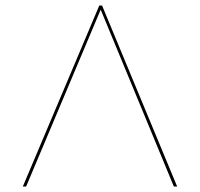

<svg xmlns="http://www.w3.org/2000/svg" viewBox="-20 -678 727 698"><path d="M612 0 346 -643 75 0H63L341 -658H351L624 0Z"/></svg>

Font: Ysabeau SC Hairline
Style: Regular
Weight: 100
Designer: Christian Thalmann (Catharsis Fonts)
Version: Version 0.003